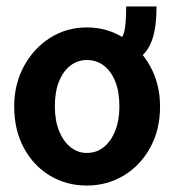

<svg xmlns="http://www.w3.org/2000/svg" viewBox="-20 -564 540 595"><path d="M249 11Q186 11 135 -19.5Q84 -50 54 -105.5Q24 -161 24 -234Q24 -303 54 -358.5Q84 -414 135 -446.5Q186 -479 249 -479Q312 -479 363.5 -446.5Q415 -414 445.5 -358.5Q476 -303 476 -234Q476 -162 445.5 -106.5Q415 -51 363.5 -20Q312 11 249 11ZM249 -90Q279 -90 301.5 -108Q324 -126 337 -158.5Q350 -191 350 -234Q350 -280 337 -312Q324 -344 301.5 -361Q279 -378 249 -378Q221 -378 198.5 -361Q176 -344 163 -312Q150 -280 150 -234Q150 -191 163 -158.5Q176 -126 198.5 -108Q221 -90 249 -90ZM465 -544Q465 -476 450.5 -438Q436 -400 410.5 -384.5Q385 -369 351 -369V-445Q361 -445 366 -470Q371 -495 371 -544Z"/></svg>

Font: Inconsolata ExtraBold
Style: Regular
Weight: 800
Designer: Raph Levien, Cyreal, Brenton Simpson
Foundry: Raph Levien, Cyreal, Google
Version: Version 3.001